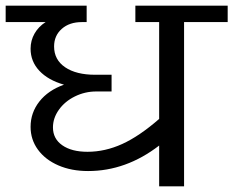

<svg xmlns="http://www.w3.org/2000/svg" viewBox="-42 -658 824 678"><path d="M762 -580H608V0H520V-144Q403 -54 269 -54Q210 -54 164 -74Q118 -94 92 -129.5Q66 -165 66 -210Q66 -260 97 -299.5Q128 -339 184 -359Q128 -375 97 -408Q66 -441 66 -486Q66 -515 80 -539.5Q94 -564 119 -580H-22V-638H264V-580H247Q203 -580 176 -556Q149 -532 149 -494Q149 -447 188 -420.5Q227 -394 294 -394H352V-335H298Q258 -335 222.5 -317.5Q187 -300 166 -270.5Q145 -241 145 -208Q145 -168 178 -145Q211 -122 267 -122Q329 -122 389.5 -149.5Q450 -177 520 -238V-580H436V-638H762Z"/></svg>

Font: AmikoRegular
Style: Regular
Weight: 400
Designer: Pablo Impallari, Rodrigo Fuenzalida, Andres Torresi
Foundry: Impallari Type
Version: Version 1.000; ttfautohint (v1.3)